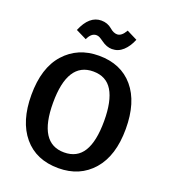

<svg xmlns="http://www.w3.org/2000/svg" viewBox="-163 -1026 1017 1157"><g transform="rotate(20 345.5 -447.5)"><path d="M346 15Q203 15 123 -80.5Q43 -176 43 -345Q43 -519 127 -612.5Q211 -706 346 -706Q488 -706 568 -611.5Q648 -517 648 -346Q648 -174 565.5 -79.5Q483 15 346 15ZM346 -86Q429 -86 469 -151Q509 -216 509 -346Q509 -474 469.5 -539.5Q430 -605 346 -605Q182 -605 182 -345Q182 -86 346 -86ZM404 -770Q370 -770 336 -795Q319 -807 309.5 -812Q300 -817 289 -817Q256 -817 236 -772L167 -806Q210 -910 287 -910Q327 -910 356 -885Q380 -864 403 -864Q432 -864 456 -907L524 -873Q505 -826 474.5 -798Q444 -770 404 -770Z"/></g></svg>

Font: Trujillo Medium
Style: Regular
Weight: 500
Designer: Fira Sans original fonts by bBox Type GmbH, Carrois Corporate GbR, & Edenspiekermann AG / Changes by Cristiano Sobral
Foundry: Fira Sans original fonts by bBox Type GmbH, Carrois Corporate GbR, & Edenspiekermann AG / Changes by Cristiano Sobral
Version: Version 4.301;October 17, 2021;FontCreator 14.0.0.2814 64-bi